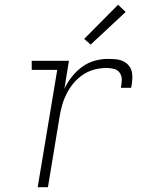

<svg xmlns="http://www.w3.org/2000/svg" viewBox="-20 -785 640 805"><path d="M138 0 220 -492H113V-530H269L250 -413Q263 -440 281.5 -463.5Q300 -487 324 -504.5Q348 -522 376 -530Q404 -538 432 -538Q449 -538 465.5 -536.5Q482 -535 496 -528.5Q510 -522 520 -510Q530 -498 533 -482.5Q536 -467 534.5 -450Q533 -433 530 -417H487Q490 -433 490.5 -449.5Q491 -466 482.5 -479Q474 -492 458.5 -496Q443 -500 426 -500Q401 -500 376 -493.5Q351 -487 329 -472.5Q307 -458 289.5 -437.5Q272 -417 260 -393.5Q248 -370 241 -345.5Q234 -321 230 -297L181 0ZM360 -598 333 -622 475 -765 507 -735Z"/></svg>

Font: Iosevka Slab XLtEx
Style: Italic
Weight: 200
Width: 7
Italic angle: -9°
Monospace: yes
Designer: Belleve Invis
Foundry: Belleve Invis
Version: Version 11.1.0; ttfautohint (v1.8.3)